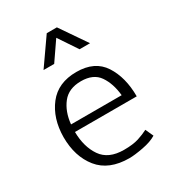

<svg xmlns="http://www.w3.org/2000/svg" viewBox="-181 -849 884 969"><g transform="rotate(-30 261.0 -364.5)"><path d="M196 -589H134L241 -742H300L405 -589H344L271 -698ZM475 -239H115Q116 -152 155.5 -94.5Q195 -37 285 -37Q338 -37 370.5 -47.5Q403 -58 428 -71L449 -25Q419 -6 368 3.5Q317 13 288 13Q169 13 110.5 -59.5Q52 -132 52 -245Q53 -354 109 -426Q165 -498 272 -498Q379 -498 427 -424Q475 -350 475 -239ZM412 -282Q405 -353 373 -399.5Q341 -446 269 -446Q197 -446 160.5 -399.5Q124 -353 117 -282Z"/></g></svg>

Font: Palanquin Light
Style: Regular
Weight: 300
Designer: Pria Ravichandran
Version: Version 1.0.4